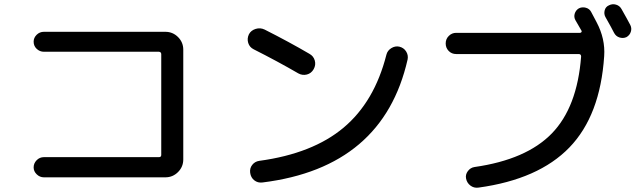

<svg xmlns="http://www.w3.org/2000/svg" viewBox="-20 -856 3040 911"><path d="M734.4 -110.4Q745.1 -110.4 745.1 -121.1V-598.6Q745.1 -609.4 734.4 -610.4H188.5Q168.9 -610.4 154.3 -624Q139.6 -637.7 139.6 -658.2Q139.6 -676.8 153.8 -690.9Q168 -705.1 188.5 -705.1H764.6Q799.8 -705.1 824.7 -680.2Q849.6 -655.3 849.6 -620.1V-99.6Q849.6 -64.5 824.7 -39.6Q799.8 -14.6 764.6 -14.6H188.5Q168.9 -14.6 154.3 -28.8Q139.6 -43 139.6 -61.5Q139.6 -81.1 153.8 -95.7Q168 -110.4 188.5 -110.4Z M1183.6 -622.1Q1164.1 -631.8 1157.7 -652.3Q1151.4 -672.9 1161.1 -693.4Q1170.9 -711.9 1192.9 -718.8Q1214.8 -725.6 1235.4 -715.8Q1351.6 -657.2 1448.2 -600.6Q1467.8 -589.8 1473.6 -568.8Q1479.5 -547.9 1468.3 -527.8Q1457 -507.8 1436 -502.4Q1415 -497.1 1395.5 -507.8Q1297.9 -564.5 1183.6 -622.1ZM1874 -634.8Q1895.5 -629.9 1906.7 -612.3Q1918 -594.7 1914.1 -574.2Q1797.9 -61.5 1225.6 9.8Q1203.1 12.7 1186.5 -0.5Q1169.9 -13.7 1167 -36.1Q1164.1 -57.6 1176.8 -73.7Q1189.5 -89.8 1210 -92.8Q1462.9 -127 1609.9 -250Q1756.8 -373 1813.5 -596.7Q1818.4 -616.2 1836.4 -627.4Q1854.5 -638.7 1874 -634.8Z M2231.4 -63.5Q2477.5 -98.6 2598.1 -222.7Q2718.8 -346.7 2737.3 -587.9Q2737.3 -599.6 2725.6 -599.6H2144.5Q2123 -599.6 2108.9 -614.3Q2094.7 -628.9 2094.7 -649.9Q2094.7 -670.9 2109.4 -685.5Q2124 -700.2 2144.5 -700.2H2732.4Q2736.3 -700.2 2738.8 -703.6Q2741.2 -707 2739.3 -710Q2730.5 -726.6 2710 -760.7Q2702.1 -775.4 2707 -791.5Q2711.9 -807.6 2726.6 -816.4Q2742.2 -824.2 2759.8 -819.3Q2777.3 -814.5 2785.2 -798.8Q2790 -791 2797.9 -774.9Q2805.7 -758.8 2810.5 -751Q2852.5 -671.9 2846.7 -589.8Q2828.1 -307.6 2681.6 -156.2Q2535.2 -4.9 2250 34.2Q2228.5 37.1 2211.9 24.4Q2195.3 11.7 2191.4 -8.8Q2187.5 -27.3 2199.7 -43.9Q2211.9 -60.5 2231.4 -63.5ZM2928.7 -813.5Q2957 -763.7 2970.7 -737.3Q2978.5 -721.7 2973.1 -705.1Q2967.8 -688.5 2952.1 -679.7Q2936.5 -672.9 2919.4 -678.2Q2902.3 -683.6 2893.6 -700.2Q2880.9 -725.6 2852.5 -775.4Q2844.7 -790 2849.1 -807.1Q2853.5 -824.2 2870.1 -831.1Q2885.7 -838.9 2902.8 -834Q2919.9 -829.1 2928.7 -813.5Z"/></svg>

Font: Rounded-X Mgen+ 1m medium
Style: Regular
Weight: 500
Designer: [Source Han Sans]
Ryoko NISHIZUKA  (kana & ideographs); Paul D. Hunt (Latin, Greek & Cyrillic); Wenlong ZHANG  (bopomofo
Version: Version 1.059.20150602